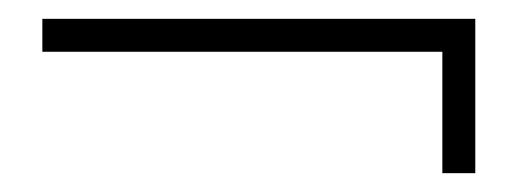

<svg xmlns="http://www.w3.org/2000/svg" viewBox="-20 -357 550 204"><path d="M25 -337H485V-173H450V-302H25Z"/></svg>

Font: Brygada 1918
Style: Bold
Weight: 700
Designer: Mateusz Machalski | Borys Kosmynka | Przemek Hoffer
Foundry: NIEPODLEGLA 2018
Version: Version 3.006